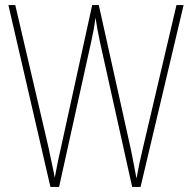

<svg xmlns="http://www.w3.org/2000/svg" viewBox="-20 -734 754 754"><path d="M701 -714 532 0H499L373 -567Q367 -595 363.5 -614Q360 -633 355 -665Q351 -634 347.5 -616Q344 -598 339 -574L212 0H178L13 -714H40L170 -157Q179 -113 185.5 -83.5Q192 -54 195 -36Q201 -69 208 -103Q215 -137 220 -157L342 -714H368L492 -156Q500 -119 504.5 -93.5Q509 -68 516 -33Q522 -66 528 -94.5Q534 -123 542 -156L673 -714Z"/></svg>

Font: Noto Sans Gurmukhi UI Condensed Thin
Style: Regular
Weight: 100
Width: 3
Designer: Jelle Bosma - Monotype Design Team
Foundry: Monotype Imaging Inc.
Version: Version 2.004; ttfautohint (v1.8.4.7-5d5b)